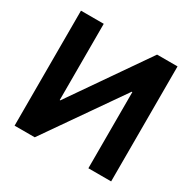

<svg xmlns="http://www.w3.org/2000/svg" viewBox="-160 -890 1053 1052"><g transform="rotate(30 366.5 -364.0)"><path d="M61 -727.5H205.1V-245.1H208.5L542.5 -727.5H671.9V0H527.8V-481.9H523.9L188.5 0H61Z"/></g></svg>

Font: Inter Cardless Tabular Bold
Style: Bold
Weight: 700
Designer: Rasmus Andersson
Foundry: rsms
Version: Version 4.000;git-4fc901f